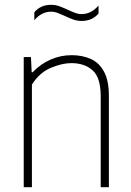

<svg xmlns="http://www.w3.org/2000/svg" viewBox="-20 -777 544 797"><path d="M78.5 0V-540H108.5L111.5 -477H115.5Q147 -510.5 188.8 -529.2Q230.5 -548 277.5 -548Q322 -548 357 -532.2Q392 -516.5 412 -479.2Q432 -442 432 -378.5V0H398V-378Q398 -455 364.5 -485Q331 -515 276 -515Q238 -515 191.2 -495.5Q144.5 -476 112.5 -426V0ZM318.5 -690Q299.5 -690 282 -696.8Q264.5 -703.5 248.5 -711Q234 -717.5 220 -723Q206 -728.5 192.5 -728.5Q152.5 -728.5 122.5 -693V-726Q148 -757 192.5 -757Q211.5 -757 229 -750.2Q246.5 -743.5 262.5 -736Q277 -729 291 -723.8Q305 -718.5 318.5 -718.5Q358.5 -718.5 389 -754V-721Q363 -690 318.5 -690Z"/></svg>

Font: Encode Sans SemiCondensed SemiCondensed Thin
Style: Regular
Weight: 100
Width: 4
Designer: Multiple Designers
Foundry: Impallari Type
Version: Version 3.000; ttfautohint (v1.8.3) -l 8 -r 50 -G 200 -x 14 